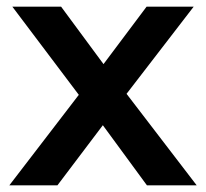

<svg xmlns="http://www.w3.org/2000/svg" viewBox="-20 -555 617 575"><path d="M8 0 216 -271 17 -535H163L290 -363L419 -535H560L359 -274L569 0H420L288 -180L152 0Z"/></svg>

Font: Belfius21
Style: Bold
Weight: 700
Designer: Montserrat's base design by Julieta Ulanovsky, modified by Coast SPRL for Belfius Bank NV.
Foundry: Montserrat's base design by Julieta Ulanovsky, modified by Coast SPRL for Belfius Bank NV.
Version: Version 2.000;FEAKit 1.0